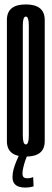

<svg xmlns="http://www.w3.org/2000/svg" viewBox="-20 -699 232 862"><path d="M95.9 4Q11 4 11 -65.1Q11 -134.2 11 -337.4Q11 -539.9 11 -609.5Q11 -679.1 95.9 -679.1Q180.8 -679.1 180.8 -609.2Q180.8 -539.2 180.8 -337.4Q180.8 -134.2 180.8 -65.1Q180.8 4 95.9 4ZM95.9 -50.5Q109.4 -50.5 109.4 -91.2Q109.4 -132 109.4 -337.4Q109.4 -544 109.4 -584.3Q109.4 -624.6 95.9 -624.6Q82.4 -624.6 82.4 -584.3Q82.4 -544 82.4 -337.4Q82.4 -132 82.4 -91.2Q82.4 -50.5 95.9 -50.5ZM93.2 143.2Q79.3 143.2 66.2 139.5Q53.1 135.9 44.6 125.4Q36.1 114.9 36.1 95.4Q36.1 77.9 41.4 59.3Q46.8 40.6 53.6 24.7Q60.4 8.8 64.3 0H101.7Q97.8 9.1 92.8 23.9Q87.8 38.7 84.4 53.9Q80.9 69.1 80.9 80Q80.9 92 86.4 96.7Q91.8 101.4 101.5 101.4Q107.5 101.4 113.3 100.6Q119.1 99.7 123.5 98.2Q127.9 96.8 128.9 95.8L130.8 137.4Q129.6 138.2 123.9 139.6Q118.3 140.9 110.3 142.1Q102.3 143.2 93.2 143.2Z"/></svg>

Font: Anybody UltraCondensed Thin
Style: Regular
Weight: 100
Width: 1
Designer: Tyler Finck
Foundry: Etcetera Type Company
Version: Version 1.110